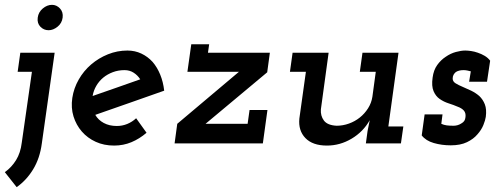

<svg xmlns="http://www.w3.org/2000/svg" viewBox="-25 -593 2047 794"><path d="M59 -375H201L148 0Q140 61 112.5 106.5Q85 152 44 181L-5 119Q23 99 41.5 69Q60 39 65 -3L107 -296H48ZM131 -520Q134 -543 152 -558Q170 -573 190 -573Q209 -573 223 -558Q237 -543 234 -520Q231 -497 213 -482.5Q195 -468 176 -468Q156 -468 142 -482.5Q128 -497 131 -520Z M654 -218 512 -168Q441 -143 369 -118Q381 -97 404 -84.5Q427 -72 458 -72Q481 -72 501.5 -80.5Q522 -89 538 -104Q549 -89 559.5 -74Q570 -59 581 -44Q552 -19 518.5 -5Q485 9 447 9Q405 9 371 -6.5Q337 -22 313.5 -49Q290 -76 279 -111.5Q268 -147 274 -188Q280 -228 300.5 -264Q321 -300 352 -326.5Q383 -353 421.5 -368.5Q460 -384 502 -384Q533 -384 559.5 -371.5Q586 -359 606 -337Q625 -315 637.5 -284.5Q650 -254 654 -218ZM490 -303Q464 -303 441.5 -294.5Q419 -286 402 -272Q385 -258 373.5 -238.5Q362 -219 358 -196Q408 -213 457 -230.5Q506 -248 555 -265Q544 -282 527.5 -292.5Q511 -303 490 -303Z M1081 -138 1062 0H697L708 -81L963 -296H750L766 -410H840L835 -375H1091L1080 -294L825 -81H999L1007 -138Z M1488 0 1495 -51 1504 -96Q1477 -48 1429 -19.5Q1381 9 1327 9Q1268 9 1238 -22Q1208 -53 1213 -103L1240 -296H1174L1185 -375H1334L1302 -141Q1300 -114 1314.5 -94.5Q1329 -75 1367 -73Q1393 -73 1418 -82Q1443 -91 1463 -107Q1483 -123 1497 -145Q1511 -167 1515 -193L1529 -296H1463L1474 -375H1623L1581 -70H1643L1633 0Z M1719 -33 1731 -120H1805L1800 -81Q1811 -76 1822.5 -74.5Q1834 -73 1851 -73Q1858 -73 1866 -75Q1874 -77 1882 -82Q1891 -87 1895 -93Q1899 -99 1900 -109Q1902 -126 1893 -136Q1884 -146 1867 -152Q1851 -159 1830.5 -165.5Q1810 -172 1793 -184Q1777 -195 1768 -216Q1759 -237 1764 -272Q1768 -303 1783 -324Q1798 -345 1818 -358Q1838 -372 1860 -378Q1882 -384 1899 -384Q1909 -384 1923 -382Q1937 -380 1951 -375Q1966 -370 1979.5 -362Q1993 -354 2002 -342L1989 -255H1915L1922 -298Q1915 -300 1907 -301.5Q1899 -303 1892 -303Q1882 -303 1874 -301Q1866 -299 1860 -295Q1854 -290 1850.5 -283.5Q1847 -277 1847 -268Q1847 -256 1859 -248.5Q1871 -241 1888 -234Q1905 -227 1923.5 -218Q1942 -209 1957 -196Q1972 -182 1980 -161.5Q1988 -141 1984 -110Q1982 -96 1974 -76Q1966 -56 1949 -37Q1933 -18 1906 -5Q1879 8 1839 8Q1802 8 1769 -1.5Q1736 -11 1719 -33Z"/></svg>

Font: Josefin Slab
Style: Bold Italic
Weight: 700
Italic angle: -12°
Designer: Santiago Orozco
Foundry: Typemade
Version: Version 2.000